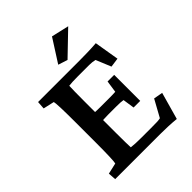

<svg xmlns="http://www.w3.org/2000/svg" viewBox="-182 -710 810 810"><g transform="rotate(-45 223.5 -304.5)"><path d="M396 4.4Q373.5 2 348.1 1Q322.8 0 302.2 0H32.7L30.3 -35.2L79.6 -46.4Q81.5 -51.8 82.8 -83.7Q84 -115.7 84 -165.5V-293.5Q84 -344.2 82.8 -376.2Q81.5 -408.2 79.6 -413.1L30.3 -424.3L32.7 -460H278.3Q298.8 -460 328.1 -460.7Q357.4 -461.4 380.4 -463.4L398.9 -352.5L357.4 -346.7L329.6 -414.1Q314 -418 295.9 -418H224.1Q193.4 -418 174.3 -415.5Q173.8 -407.7 173.3 -382.1Q172.9 -356.4 172.9 -321.8V-137.7Q172.9 -105 173.3 -81.1Q173.8 -57.1 174.3 -48.3Q196.3 -45.4 235.4 -45.4H292Q319.8 -45.4 329.6 -45.9Q339.4 -46.4 347.7 -48.3L389.6 -124.5L430.2 -117.2ZM301.3 -158.7 293.5 -210.9Q281.2 -213.4 252 -213.4H203.1Q190.4 -213.4 178.7 -212.6Q167 -211.9 158.2 -211.4V-261.2Q167 -260.3 178.7 -259.8Q190.4 -259.3 203.1 -259.3H252Q282.2 -259.3 293.5 -260.3L301.3 -314H340.8V-158.7ZM246.1 -497.6 204.1 -511.2 270 -614.3 348.6 -596.2Z"/></g></svg>

Font: Lateef Medium
Style: Regular
Weight: 500
Designer: SIL International
Foundry: SIL International
Version: Version 4.200